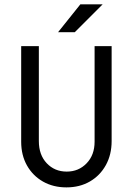

<svg xmlns="http://www.w3.org/2000/svg" viewBox="-20 -832 596 861"><path d="M277.8 8.3Q218.8 8.3 172.9 -17.7Q127.1 -43.8 101 -89.9Q75 -136.1 75 -196.5Q75 -196.5 75 -625Q75 -625 154.2 -625Q154.2 -625 154.2 -199.3Q154.2 -137.5 189.6 -100Q225 -62.5 279.2 -62.5Q332.6 -62.5 368.4 -99.7Q404.2 -136.8 404.2 -196.5Q404.2 -196.5 404.2 -625Q404.2 -625 480.6 -625Q480.6 -625 480.6 -199.3Q480.6 -138.2 454.5 -91.3Q428.5 -44.4 383 -18.1Q337.5 8.3 277.8 8.3ZM240.3 -687.5 340.3 -812.5H440.3L315.3 -687.5Z"/></svg>

Font: co2trust
Style: Regular
Weight: 400
Designer: Kristian Moeller
Foundry: Dicotype
Version: Version 1.000